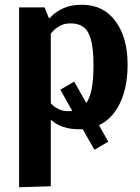

<svg xmlns="http://www.w3.org/2000/svg" viewBox="-20 -531 585 805"><path d="M60 254V-500H167L185 -455H188Q188 -455 202.5 -469Q217 -483 247 -497Q277 -511 324 -511Q413 -511 464 -442.5Q515 -374 515 -260Q515 -166 483.5 -99.5Q452 -33 395 -6L434 63L376 97L327 11H317Q273 11 246.5 1.5Q220 -8 208 -17.5Q196 -27 196 -27H193V250ZM291 -189 342 -99Q357 -121 364.5 -159Q372 -197 372 -257Q372 -328 361 -366Q350 -404 329 -418.5Q308 -433 277 -433Q250 -433 232 -423Q214 -413 204 -402.5Q194 -392 193 -390V-98Q193 -98 201 -90Q209 -82 225.5 -73.5Q242 -65 267 -65Q272 -65 275.5 -65Q279 -65 283 -66L233 -155Z"/></svg>

Font: Arsenal SC
Style: Bold
Weight: 700
Designer: Andrij Shevchenko
Foundry: Stairsfor
Version: Version 2.001; ttfautohint (v1.8.4.7-5d5b)